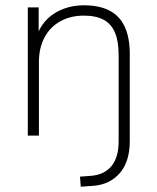

<svg xmlns="http://www.w3.org/2000/svg" viewBox="-20 -512 593 725"><path d="M285 193 282 155 323 152Q374 148 401 115Q428 82 428 22V-304Q428 -355 414.5 -388Q401 -421 372 -437Q343 -453 297 -453Q246 -453 207.5 -431.5Q169 -410 148 -370.5Q127 -331 127 -278V0H85V-484H126V-366H115Q135 -429 184 -460.5Q233 -492 297 -492Q355 -492 393.5 -472Q432 -452 451 -411Q470 -370 470 -308V21Q470 60 460.5 90Q451 120 432.5 141.5Q414 163 388 175.5Q362 188 328 190Z"/></svg>

Font: Nunito Sans 12pt ExtraLight ExtraLight
Style: Regular
Weight: 250
Version: Version 3.101;gftools[0.9.27]